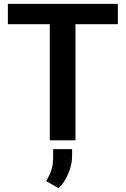

<svg xmlns="http://www.w3.org/2000/svg" viewBox="-20 -731 655 1000"><path d="M373 -710.9V0H239.3V-710.9ZM593.8 -710.9V-605H21V-710.9ZM355.5 45.9V82Q355.5 126 335.9 172.6Q316.4 219.2 285.2 249.5L220.2 211.9Q237.3 185.1 247.1 156Q256.8 127 256.8 87.4V45.9Z"/></svg>

Font: Roboto SemiBold
Style: Regular
Weight: 600
Designer: Christian Robertson
Foundry: Google
Version: Version 3.009; 2024